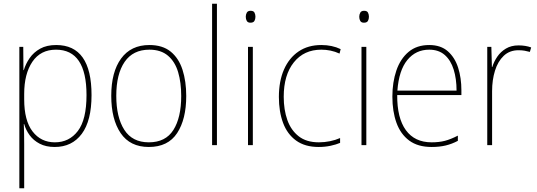

<svg xmlns="http://www.w3.org/2000/svg" viewBox="-20 -780 2889 1032"><path d="M282 -538Q472 -538 472 -269Q472 -131 419.5 -60.5Q367 10 274 10Q227 10 193.5 -7.5Q160 -25 139.5 -53Q119 -81 110 -113H108Q109 -88 109.5 -60.5Q110 -33 110 -4V232H84V-528H105L106 -403H108Q118 -437 139.5 -468Q161 -499 196 -518.5Q231 -538 282 -538ZM281 -513Q198 -513 154 -448Q110 -383 110 -275V-246Q110 -132 155 -73.5Q200 -15 275 -15Q352 -15 398.5 -76Q445 -137 445 -269Q445 -513 281 -513Z M981 -264Q981 -139 932 -64.5Q883 10 780 10Q679 10 628.5 -64.5Q578 -139 578 -265Q578 -393 631 -465.5Q684 -538 783 -538Q854 -538 897.5 -502.5Q941 -467 961 -405Q981 -343 981 -264ZM605 -265Q605 -150 648 -82.5Q691 -15 780 -15Q870 -15 912 -81.5Q954 -148 954 -264Q954 -336 937.5 -392Q921 -448 883 -480.5Q845 -513 783 -513Q695 -513 650 -447.5Q605 -382 605 -265Z M1146 0H1120V-760H1146Z M1327 -722Q1343 -722 1348 -712Q1353 -702 1353 -690Q1353 -677 1347.5 -667.5Q1342 -658 1326 -658Q1312 -658 1306.5 -667.5Q1301 -677 1301 -690Q1301 -702 1306.5 -712Q1312 -722 1327 -722ZM1339 -528V0H1313V-528Z M1693 10Q1619 10 1571.5 -24.5Q1524 -59 1501.5 -119.5Q1479 -180 1479 -259Q1479 -344 1506.5 -406.5Q1534 -469 1585 -503.5Q1636 -538 1707 -538Q1765 -538 1811 -516L1805 -492Q1781 -503 1756.5 -508Q1732 -513 1707 -513Q1614 -513 1559.5 -445Q1505 -377 1505 -260Q1505 -190 1524.5 -135Q1544 -80 1585.5 -47.5Q1627 -15 1694 -15Q1724 -15 1753.5 -21Q1783 -27 1808 -38V-12Q1787 -3 1757 3.5Q1727 10 1693 10Z M1937 -722Q1953 -722 1958 -712Q1963 -702 1963 -690Q1963 -677 1957.5 -667.5Q1952 -658 1936 -658Q1922 -658 1916.5 -667.5Q1911 -677 1911 -690Q1911 -702 1916.5 -712Q1922 -722 1937 -722ZM1949 -528V0H1923V-528Z M2287 -538Q2349 -538 2387 -504.5Q2425 -471 2442.5 -416Q2460 -361 2460 -295V-269H2115Q2114 -146 2161.5 -80.5Q2209 -15 2300 -15Q2340 -15 2371 -23Q2402 -31 2441 -51V-23Q2409 -6 2375.5 2Q2342 10 2300 10Q2226 10 2179.5 -24.5Q2133 -59 2111 -120Q2089 -181 2089 -261Q2089 -338 2110.5 -401Q2132 -464 2176 -501Q2220 -538 2287 -538ZM2287 -513Q2215 -513 2169.5 -457.5Q2124 -402 2116 -293H2434Q2434 -356 2418.5 -406Q2403 -456 2370.5 -484.5Q2338 -513 2287 -513Z M2767 -536Q2805 -536 2835 -525L2828 -501Q2814 -505 2799.5 -507.5Q2785 -510 2767 -510Q2719 -510 2687.5 -480Q2656 -450 2640.5 -400Q2625 -350 2625 -290V0H2599V-528H2621L2624 -420H2626Q2635 -449 2653 -475.5Q2671 -502 2699.5 -519Q2728 -536 2767 -536Z"/></svg>

Font: Noto Sans Myanmar SemiCondensed Thin
Style: Regular
Weight: 100
Width: 4
Designer: Monotype Design Team
Foundry: Monotype Imaging Inc.
Version: Version 2.107; ttfautohint (v1.8.4.7-5d5b)